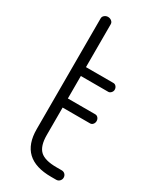

<svg xmlns="http://www.w3.org/2000/svg" viewBox="-183 -753 655 806"><g transform="rotate(30 144.0 -350.5)"><path d="M64 -143V-680Q64 -689 71.5 -695Q79 -701 88 -701Q98 -701 105.5 -695Q113 -689 113 -680V-472H246Q254 -472 259.5 -465.5Q265 -459 265 -450Q265 -442 259 -435.5Q253 -429 246 -429H113V-320H246Q254 -320 259.5 -313.5Q265 -307 265 -298Q265 -289 259.5 -282.5Q254 -276 246 -276H113V-143Q113 -90 136 -68Q159 -46 216 -46H241Q251 -46 257.5 -39.5Q264 -33 264 -23Q264 -14 257.5 -7Q251 0 241 0H216Q64 0 64 -143Z"/></g></svg>

Font: Terminal Dosis
Style: Light
Weight: 300
Designer: EdgarTolentino, PabloImpallari, IginoMarini
Foundry: EdgarTolentino, PabloImpallari, IginoMarini
Version: Version 1.006